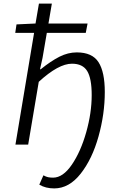

<svg xmlns="http://www.w3.org/2000/svg" viewBox="-20 -806 670 1070"><path d="M199 223 222 171Q236 179 248 181.5Q260 184 276 184Q331 184 380.5 111.5Q430 39 460.5 -69Q491 -177 491 -276Q491 -369 466 -410Q441 -451 381 -451Q306 -451 196 -350L137 0H66L170 -623H65L72 -670L178 -675L197 -786H269L250 -675H468L458 -623H241L217 -483L203 -420H207Q264 -466 311.5 -490Q359 -514 408 -514Q494 -514 529 -459.5Q564 -405 564 -293Q564 -171 529 -45.5Q494 80 429.5 162Q365 244 282 244Q234 244 199 223Z"/></svg>

Font: Nebula Sans Book
Style: Regular
Weight: 400
Italic angle: -9°
Designer: Paul D. Hunt for Adobe (as Source Sans)
Foundry: Nebula Entertainment & Broadcasting LLC
Version: Version 1.010